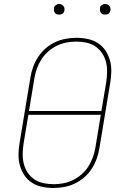

<svg xmlns="http://www.w3.org/2000/svg" viewBox="-20 -932 640 960"><path d="M247 8Q218 8 190 2Q162 -4 139.5 -18.5Q117 -33 102 -55.5Q87 -78 79.5 -104.5Q72 -131 72.5 -160Q73 -189 78 -218L132 -544Q136 -570 145.5 -596.5Q155 -623 170.5 -647Q186 -671 208 -690Q230 -709 255.5 -721Q281 -733 308.5 -738Q336 -743 362 -743Q391 -743 419 -737Q447 -731 469.5 -716.5Q492 -702 507 -679.5Q522 -657 529.5 -630.5Q537 -604 536.5 -575Q536 -546 531 -517L477 -191Q473 -165 463.5 -138.5Q454 -112 438.5 -88Q423 -64 401 -45Q379 -26 353.5 -14Q328 -2 300.5 3Q273 8 247 8ZM125 -377H487L511 -520Q515 -546 515.5 -572Q516 -598 510 -622Q504 -646 490.5 -666Q477 -686 457.5 -699.5Q438 -713 413 -718.5Q388 -724 362 -724Q338 -724 313 -719.5Q288 -715 264.5 -703.5Q241 -692 221 -674.5Q201 -657 187 -635Q173 -613 164.5 -589Q156 -565 152 -541ZM248 -11Q272 -11 296.5 -15.5Q321 -20 344.5 -31.5Q368 -43 388 -60.5Q408 -78 422 -100Q436 -122 444.5 -146Q453 -170 457 -194L484 -358H122L98 -215Q94 -189 93.5 -163Q93 -137 99 -113Q105 -89 118.5 -69Q132 -49 151.5 -35.5Q171 -22 196.5 -16.5Q222 -11 248 -11ZM505 -859Q499 -859 493.5 -861Q488 -863 484.5 -868Q481 -873 480 -879Q479 -885 480 -891Q480 -896 482.5 -900Q485 -904 489 -906.5Q493 -909 497 -910.5Q501 -912 506 -912Q512 -912 517.5 -909.5Q523 -907 527 -902Q531 -897 532 -891Q533 -885 532 -879Q531 -874 528.5 -870Q526 -866 522.5 -863.5Q519 -861 514.5 -860Q510 -859 505 -859ZM275 -859Q269 -859 263.5 -861Q258 -863 254.5 -868Q251 -873 250 -879Q249 -885 250 -891Q250 -896 252.5 -900Q255 -904 259 -906.5Q263 -909 267 -910.5Q271 -912 276 -912Q282 -912 287.5 -909.5Q293 -907 297 -902Q301 -897 302 -891Q303 -885 302 -879Q301 -874 298.5 -870Q296 -866 292.5 -863.5Q289 -861 284.5 -860Q280 -859 275 -859Z"/></svg>

Font: Iosevka Etoile Thin
Style: Italic
Weight: 100
Italic angle: -9°
Designer: Belleve Invis
Foundry: Belleve Invis
Version: Version 22.1.2; ttfautohint (v1.8.4)